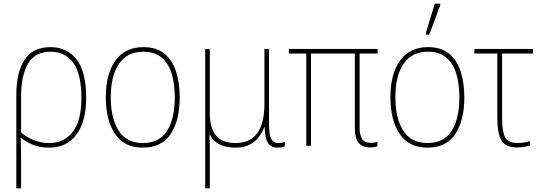

<svg xmlns="http://www.w3.org/2000/svg" viewBox="-20 -795 2959 1047"><path d="M69 232V-278Q69 -401 114 -469.5Q159 -538 256 -538Q345 -538 397.5 -471Q450 -404 450 -261Q450 -134 397.5 -62Q345 10 248 10Q198 10 159.5 -5.5Q121 -21 95 -43H93Q94 -9 94.5 17Q95 43 95 70V232ZM249 -15Q329 -15 376.5 -76Q424 -137 424 -261Q424 -390 380 -451.5Q336 -513 256 -513Q170 -513 132.5 -447.5Q95 -382 95 -270V-73Q122 -48 162.5 -31.5Q203 -15 249 -15Z M960 -264Q960 -139 911 -64.5Q862 10 759 10Q658 10 607.5 -64.5Q557 -139 557 -265Q557 -393 610 -465.5Q663 -538 762 -538Q833 -538 876.5 -502.5Q920 -467 940 -405Q960 -343 960 -264ZM584 -265Q584 -150 627 -82.5Q670 -15 759 -15Q849 -15 891 -81.5Q933 -148 933 -264Q933 -336 916.5 -392Q900 -448 862 -480.5Q824 -513 762 -513Q674 -513 629 -447.5Q584 -382 584 -265Z M1099 232V-528H1124V-178Q1124 -97 1158 -56Q1192 -15 1265 -15Q1344 -15 1383 -69Q1422 -123 1422 -227V-528H1447V-122Q1447 -60 1459 -37.5Q1471 -15 1496 -15Q1516 -15 1533 -21V3Q1526 6 1516 8Q1506 10 1494 10Q1456 10 1440.5 -16.5Q1425 -43 1423 -101H1421Q1411 -74 1392 -48.5Q1373 -23 1342 -6.5Q1311 10 1264 10Q1210 10 1175.5 -8.5Q1141 -27 1124 -61H1122Q1123 -43 1123.5 -26.5Q1124 -10 1124 5V232Z M1998 9Q1915 9 1915 -92V-503H1676V0H1650V-503H1555V-528H2039V-503H1941V-99Q1941 -57 1955 -36.5Q1969 -16 2002 -16Q2014 -16 2022.5 -17.5Q2031 -19 2038 -21V3Q2032 5 2022 7Q2012 9 1998 9Z M2512 -264Q2512 -139 2463 -64.5Q2414 10 2311 10Q2210 10 2159.5 -64.5Q2109 -139 2109 -265Q2109 -393 2162 -465.5Q2215 -538 2314 -538Q2385 -538 2428.5 -502.5Q2472 -467 2492 -405Q2512 -343 2512 -264ZM2136 -265Q2136 -150 2179 -82.5Q2222 -15 2311 -15Q2401 -15 2443 -81.5Q2485 -148 2485 -264Q2485 -336 2468.5 -392Q2452 -448 2414 -480.5Q2376 -513 2314 -513Q2226 -513 2181 -447.5Q2136 -382 2136 -265ZM2302 -606V-614L2351 -775H2381V-768L2321 -606Z M2800 9Q2733 9 2712.5 -32Q2692 -73 2692 -146V-503H2567V-528H2886V-503H2718V-151Q2718 -81 2733.5 -48Q2749 -15 2803 -15Q2838 -15 2870 -26V-2Q2859 2 2840 5.5Q2821 9 2800 9Z"/></svg>

Font: Noto Sans SemiCondensed Thin
Style: Regular
Weight: 100
Width: 4
Designer: Monotype Design Team
Foundry: Monotype Imaging Inc.
Version: Version 2.013; ttfautohint (v1.8.4.7-5d5b)